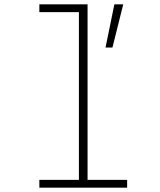

<svg xmlns="http://www.w3.org/2000/svg" viewBox="-20 -868 740 888"><path d="M162 -848H385V-36H568V0H162V-36H345V-812H162ZM468 -648 509 -848H550L500 -648Z"/></svg>

Font: Martian Mono Thin
Style: Regular
Weight: 100
Monospace: yes
Designer: Roman Shamin
Foundry: Evil Martians
Version: Version 1.000; ttfautohint (v1.8.4.7-5d5b)